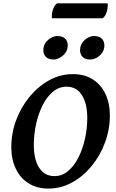

<svg xmlns="http://www.w3.org/2000/svg" viewBox="-20 -1087 674 1119"><path d="M261.9 12Q194.7 12 146.2 -18.8Q97.6 -49.5 71.8 -104Q45.9 -158.5 45.9 -229.5Q45.9 -311.8 74.6 -387.8Q103.3 -463.8 153.1 -524.1Q203 -584.4 267.5 -619.7Q332 -655 404.3 -655Q472 -655 520 -624.7Q568.1 -594.5 594.2 -540Q620.3 -485.5 620.3 -413.5Q620.3 -332.7 592.1 -256.5Q564 -180.3 514.1 -119.5Q464.3 -58.6 399.7 -23.3Q335.2 12 261.9 12ZM297.6 -60.6Q341.9 -60.6 377.4 -90.7Q412.8 -120.8 437.7 -170.3Q462.5 -219.9 475.6 -279.6Q488.6 -339.3 488.6 -398.5Q488.6 -484.2 457.2 -533Q425.7 -581.8 368 -581.8Q322.8 -581.8 287.1 -551.2Q251.4 -520.6 226.8 -470.4Q202.2 -420.1 189.6 -360.7Q177.1 -301.2 177.1 -243Q177.1 -156.8 208.5 -108.7Q239.9 -60.6 297.6 -60.6ZM505.9 -740.2Q475.8 -740.2 461.2 -755.5Q446.6 -770.7 446.6 -794.5Q446.6 -819.6 459.7 -838.1Q472.9 -856.6 491.9 -866.8Q511 -877 527.3 -877Q557.1 -877 572.7 -862.2Q588.3 -847.4 588.3 -822.4Q588.3 -797.4 575.1 -779Q562 -760.6 543.1 -750.4Q524.2 -740.2 505.9 -740.2ZM291.9 -740.2Q262.3 -740.2 247.5 -755.3Q232.6 -770.5 232.6 -794.9Q232.6 -819.6 245.7 -838.1Q258.9 -856.6 278.1 -866.8Q297.3 -877 313.8 -877Q343.7 -877 359.2 -862.2Q374.8 -847.4 374.8 -822.5Q374.8 -798.2 361.6 -779.7Q348.5 -761.2 329.2 -750.7Q309.9 -740.2 291.9 -740.2ZM578.3 -980.5H283.1Q282.1 -983.4 282.1 -990.7Q282.1 -1015 290.7 -1036.6Q299.2 -1058.1 311.9 -1067.4H607Q607 -1065.9 607.5 -1063.2Q608 -1060.6 608 -1057.7Q608 -1033.8 600 -1012Q592 -990.3 578.3 -980.5Z"/></svg>

Font: Petrona
Style: Italic
Weight: 400
Italic angle: -9°
Designer: Ringo R. Seeber
Foundry: Ringo R. Seeber
Version: Version 2.001; ttfautohint (v1.8.3)